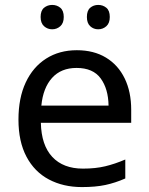

<svg xmlns="http://www.w3.org/2000/svg" viewBox="-20 -750 604 780"><path d="M292 -546Q361 -546 410.5 -516Q460 -486 486.5 -431.5Q513 -377 513 -304V-251H146Q148 -160 192.5 -112.5Q237 -65 317 -65Q368 -65 407.5 -74.5Q447 -84 489 -102V-25Q448 -7 408 1.5Q368 10 313 10Q237 10 178.5 -21Q120 -52 87.5 -113.5Q55 -175 55 -264Q55 -352 84.5 -415Q114 -478 167.5 -512Q221 -546 292 -546ZM291 -474Q228 -474 191.5 -433.5Q155 -393 148 -321H421Q420 -389 389 -431.5Q358 -474 291 -474ZM145 -681Q145 -707 159 -718.5Q173 -730 192 -730Q211 -730 225 -718.5Q239 -707 239 -681Q239 -656 225 -643.5Q211 -631 192 -631Q173 -631 159 -643.5Q145 -656 145 -681ZM333 -681Q333 -707 346.5 -718.5Q360 -730 379 -730Q398 -730 412 -718.5Q426 -707 426 -681Q426 -656 412 -643.5Q398 -631 379 -631Q360 -631 346.5 -643.5Q333 -656 333 -681Z"/></svg>

Font: Noto Sans Vithkuqi
Style: Regular
Weight: 400
Version: Version 1.001